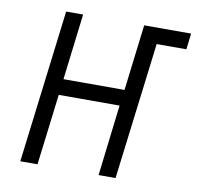

<svg xmlns="http://www.w3.org/2000/svg" viewBox="-74 -726 822 802"><g transform="rotate(10 336.5 -324.5)"><path d="M467 0 539 -581H665L673 -649H474L440 -369H181L215 -649H143L63 0H136L173 -301H431L395 0Z"/></g></svg>

Font: Gamestation Condensed
Style: Italic
Weight: 400
Width: 3
Designer: Jonas Hecksher
Foundry: Jonas Hecksher, Playtypeª, e-types AS
Version: Version 1.003